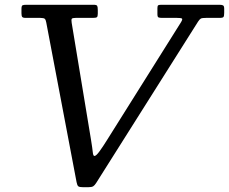

<svg xmlns="http://www.w3.org/2000/svg" viewBox="-20 -770 960 805"><path d="M301 -6.5 174 -675.5Q172 -687 167.8 -691Q163.5 -695 148.5 -695H87.5Q76 -695 73 -699.2Q70 -703.5 70 -714.5V-732.5Q70 -745.5 74.5 -747.8Q79 -750 91.5 -750H371.5Q385 -750 387.5 -745.5Q390 -741 390 -727.5V-712.5Q390 -700.5 386 -697.8Q382 -695 369.5 -695H297.5Q283.5 -695 281 -691.2Q278.5 -687.5 280.5 -674.5L361.5 -184.5Q367.5 -147.5 369 -131.8Q370.5 -116 376 -116Q383 -116 397.2 -135.5Q411.5 -155 428.5 -182.5L739 -677Q746.5 -689.5 742.8 -692.2Q739 -695 721.5 -695H659.5Q648.5 -695 644.2 -697.2Q640 -699.5 640 -710.5V-736.5Q640 -746.5 644 -748.2Q648 -750 657.5 -750H899.5Q910 -750 915 -747.5Q920 -745 920 -733.5V-716.5Q920 -703.5 917.2 -699.2Q914.5 -695 901.5 -695H844.5Q827.5 -695 822.2 -692.2Q817 -689.5 810.5 -679.5L383 -2.5Q377 7 370.8 11Q364.5 15 348.5 15H329.5Q313 15 308.2 11Q303.5 7 301 -6.5Z"/></svg>

Font: Besley*
Style: Italic
Weight: 400
Italic angle: -13°
Designer: Owen Earl
Foundry: indestructible type*
Version: Version 2.000; ttfautohint (v1.8.3)